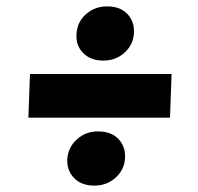

<svg xmlns="http://www.w3.org/2000/svg" viewBox="-20 -607 622 602"><path d="M304 -417Q264 -417 240.5 -441Q217 -465 220 -501Q222 -538 249.5 -562.5Q277 -587 316 -587Q357 -587 379.5 -563Q402 -539 400 -503Q398 -467 370.5 -442Q343 -417 304 -417ZM69 -238 74 -375H518L513 -238ZM276 -25Q235 -25 212 -49Q189 -73 191 -109Q194 -146 221.5 -170.5Q249 -195 287 -195Q329 -195 351.5 -171Q374 -147 372 -111Q370 -75 342.5 -50Q315 -25 276 -25Z"/></svg>

Font: Literata 12pt ExtraBold
Style: Italic
Weight: 800
Italic angle: -2°
Designer: Latin by Veronika Burian and Jose Scaglione. Greek by Irene Vlachou. Cyrillic by Vera Evstafieva
Foundry: TypeTogether
Version: Version 3.002